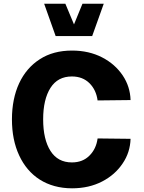

<svg xmlns="http://www.w3.org/2000/svg" viewBox="-20 -996 765 1021"><path d="M209.5 -361.3C209.5 -432.6 222.7 -488.3 248.5 -528.8C274.4 -569.3 312 -589.4 362.3 -589.4C400.9 -589.4 432.1 -577.1 456.1 -553.2C480 -529.3 494.1 -498.5 499 -461.9L674.3 -463.9C672.9 -511.2 659.2 -555.2 632.3 -595.2C605.5 -634.8 569.3 -667 522.9 -690.9C476.6 -714.8 423.3 -727.1 363.3 -727.1C296.4 -727.1 239.3 -711.9 191.9 -681.2C96.2 -620.1 43.5 -507.3 43.5 -361.3C43.5 -288.6 56.2 -224.6 82 -169.4C132.8 -59.6 230 5.4 363.3 5.4C423.3 5.4 476.6 -6.8 522.9 -30.8C569.3 -54.7 605.5 -86.9 632.3 -127C659.2 -166.5 672.9 -210.4 674.3 -257.8L499 -259.8C494.1 -223.1 480 -192.9 456.1 -168.9C432.1 -144.5 400.9 -132.3 362.3 -132.3C312 -132.3 274.4 -152.8 248.5 -193.4C222.7 -233.9 209.5 -289.6 209.5 -361.3ZM275.9 -804.2H470.2L531.7 -976.1H418.5L373.5 -866.2L327.6 -976.1H214.8Z"/></svg>

Font: Estedad ExtraBold
Style: Regular
Weight: 800
Designer: Amin Abedi
Version: Version 7.3